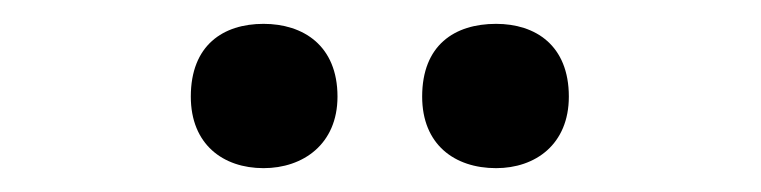

<svg xmlns="http://www.w3.org/2000/svg" viewBox="-20 -765 638 161"><path d="M140 -684C140 -644 167 -624 201 -624C234 -624 263 -644 263 -684C263 -727 234 -745 201 -745C167 -745 140 -727 140 -684ZM334 -684C334 -644 361 -624 396 -624C429 -624 457 -644 457 -684C457 -727 429 -745 396 -745C361 -745 334 -727 334 -684Z"/></svg>

Font: Noto Sans Balinese SemiBold
Style: Regular
Weight: 600
Designer: Aditya Bayu, David Williams
Foundry: David Williams
Version: Version 2.005